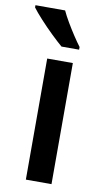

<svg xmlns="http://www.w3.org/2000/svg" viewBox="-112 -807 450 848"><g transform="rotate(10 113.5 -383.0)"><path d="M183 0H68V-543H183ZM109 -766Q119 -744 135.5 -716Q152 -688 169.5 -661.5Q187 -635 200 -618V-606H121Q101 -623 72 -651Q43 -679 16.5 -708Q-10 -737 -24 -756V-766Z"/></g></svg>

Font: Noto Sans Gurmukhi Condensed SemiBold
Style: Regular
Weight: 600
Width: 3
Designer: Jelle Bosma - Monotype Design Team
Foundry: Monotype Imaging Inc.
Version: Version 2.004; ttfautohint (v1.8.4.7-5d5b)